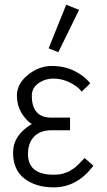

<svg xmlns="http://www.w3.org/2000/svg" viewBox="-20 -807 464 831"><path d="M190.4 -597.7 266.6 -786.6 322.3 -764.2 232.4 -581.1ZM117.7 -270.5Q100.1 -281.2 84 -302.2Q53.2 -342.3 53.2 -393.3Q53.2 -444.3 100.8 -482.9Q148.4 -521.5 204.1 -521.5Q259.8 -521.5 303.5 -499.3Q347.2 -477.1 370.6 -446.3L334 -410.6Q317.4 -432.1 283.2 -449.5Q249 -466.8 211.9 -466.8Q174.8 -466.8 146.2 -446.5Q117.7 -426.3 117.7 -392.6Q117.7 -297.9 202.6 -297.9H283.2V-243.2H202.6Q154.3 -243.2 127.7 -215.8Q101.1 -188.5 101.1 -140.6Q101.1 -50.8 212.4 -50.8Q238.8 -50.8 251.2 -55.2Q263.7 -59.6 270.3 -61.5Q276.9 -63.5 286.1 -69.8Q295.4 -76.2 299.1 -78.1Q302.7 -80.1 312.3 -89.1Q321.8 -98.1 323.5 -99.6Q325.2 -101.1 335.4 -111.8L346.2 -123L384.3 -89.8Q314 3.9 212.4 3.9Q135.3 3.9 85.9 -33.9Q36.6 -71.8 36.6 -146.7Q36.6 -221.7 117.7 -270.5Z"/></svg>

Font: News Cycle
Style: Regular
Weight: 500
Version: Version 0.5.2